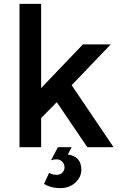

<svg xmlns="http://www.w3.org/2000/svg" viewBox="-20 -762 621 994"><path d="M193 0H81V-742H193V-306L409 -532H553L351 -321L568 0H432L274 -233L193 -151ZM401 117Q401 155 370 183.5Q339 212 291.5 212Q244 212 208 190L234 133Q253 143 272.5 143Q292 143 303 131.5Q314 120 314 104Q314 88 302.5 75.5Q291 63 273.5 63Q256 63 244 68L280 0H351L331 38Q401 47 401 117Z"/></svg>

Font: Myanmar Khyay
Style: Regular
Weight: 400
Designer: Danh Hong
Foundry: Google Inc.
Version: Version 1.10 March 4, 2015